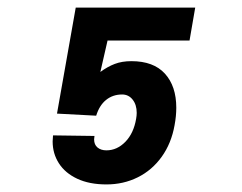

<svg xmlns="http://www.w3.org/2000/svg" viewBox="-20 -511 640 507"><path d="M119 -137.5Q119 -142.5 120 -153.5L229.5 -152Q228.5 -146 228.5 -143Q228.5 -129 237.5 -121.5Q246.5 -114 261 -114Q289 -114 311 -136.5Q333 -159 339.5 -197.5Q341 -206 341 -213Q341 -234.5 330.2 -248Q319.5 -261.5 302.5 -261.5Q278 -261.5 260.2 -247.2Q242.5 -233 234 -205.5L130.5 -211L180 -491H495.5L480.5 -404H264L245 -321Q264 -335 283 -342.2Q302 -349.5 327 -349.5Q385.5 -349.5 415.5 -316.5Q445.5 -283.5 445.5 -226.5Q445.5 -204.5 441 -180.5Q432.5 -132.5 407 -97Q381.5 -61.5 343.8 -42.8Q306 -24 261 -24Q216 -24 184 -39Q152 -54 135.5 -79.8Q119 -105.5 119 -137.5Z"/></svg>

Font: JuliaMono Black
Style: Italic
Weight: 900
Italic angle: -9°
Monospace: yes
Designer: cormullion
Foundry: corm
Version: Version 0.057; ttfautohint (v1.8.4)